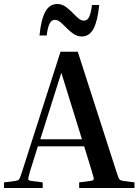

<svg xmlns="http://www.w3.org/2000/svg" viewBox="-26 -938 691 958"><path d="M187 -28V0H-6V-28L49 -35Q60 -37 65 -39.5Q70 -42 74 -52Q78 -62 85 -84L276 -680H362L554 -84Q561 -62 565 -52Q569 -42 574.5 -39.5Q580 -37 590 -35L645 -28V0H369V-28L424 -35Q440 -37 441.5 -43.5Q443 -50 432 -84L394 -208H163L124 -84Q114 -50 115 -43.5Q116 -37 132 -35ZM175 -243H383L280 -575ZM382 -756Q360 -756 341.5 -768.5Q323 -781 307 -797.5Q291 -814 276.5 -826.5Q262 -839 248 -839Q231 -839 221.5 -820.5Q212 -802 207 -761H171Q179 -841 200 -879.5Q221 -918 260 -918Q282 -918 300 -905.5Q318 -893 334 -876.5Q350 -860 364 -847.5Q378 -835 393 -835Q410 -835 419 -854Q428 -873 433 -913H469Q461 -833 440.5 -794.5Q420 -756 382 -756Z"/></svg>

Font: Inria Serif
Style: Bold
Weight: 700
Designer: Black Foundry Team
Foundry: Black Foundry
Version: Version 1.000; ttfautohint (v1.8.3)